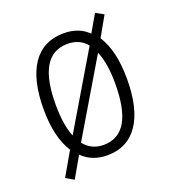

<svg xmlns="http://www.w3.org/2000/svg" viewBox="-120 -668 726 817"><g transform="rotate(-20 243.0 -259.0)"><path d="M435 -267C435 -351 420 -419 388 -468L439 -558L403 -578L358 -500C330 -528 293 -542 247 -542C124 -542 57 -445 57 -267C57 -182 73 -115 104 -67L43 39L79 60L133 -34C162 -5 200 10 246 10C369 10 435 -89 435 -267ZM112 -267C112 -414 154 -494 247 -494C284 -494 313 -481 334 -455L135 -120C120 -157 112 -206 112 -267ZM381 -267C381 -117 339 -37 246 -37C209 -37 179 -52 158 -79L357 -414C373 -377 381 -327 381 -267Z"/></g></svg>

Font: Noto Sans Thai Cond Light
Style: Regular
Weight: 300
Width: 3
Designer: Monotype Design Team
Foundry: Monotype Imaging Inc.
Version: Version 2.002